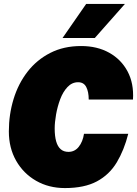

<svg xmlns="http://www.w3.org/2000/svg" viewBox="-20 -944 697 976"><path d="M310 12Q228 12 163.5 -25Q99 -62 62 -127Q25 -192 25 -276Q25 -362 49 -440.5Q73 -519 120 -579.5Q167 -640 235.5 -675Q304 -710 392 -710Q474 -710 535 -676Q596 -642 628.5 -581Q661 -520 656 -438H431Q431 -477 418.5 -501.5Q406 -526 377 -526Q346 -526 323 -501.5Q300 -477 286 -439.5Q272 -402 265 -362Q258 -322 258 -291Q258 -252 265.5 -225.5Q273 -199 288.5 -185.5Q304 -172 328 -172Q360 -172 380.5 -198Q401 -224 407 -264H632Q611 -181 573.5 -118.5Q536 -56 472.5 -22Q409 12 310 12ZM298 -751 418 -924H615L462 -751Z"/></svg>

Font: Azeret Mono Thin Black
Style: Italic
Weight: 900
Italic angle: -12°
Version: Version 1.002